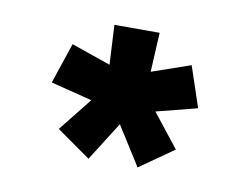

<svg xmlns="http://www.w3.org/2000/svg" viewBox="-45 -860 541 416"><g transform="rotate(10 225.0 -652.0)"><path d="M171.5 -504.5 97 -557 155.5 -630.5 64.5 -653.5 94.5 -743 181 -713 176.5 -800H276L271.5 -713.5L356.5 -743L386.5 -653.5L296.5 -630.5L354.5 -557L279.5 -504.5L225.5 -590Z"/></g></svg>

Font: Trispace Condensed SemiBold
Style: Regular
Weight: 600
Width: 3
Designer: Tyler Finck
Foundry: Etcetera Type Company
Version: Version 1.210; ttfautohint (v1.8.3)